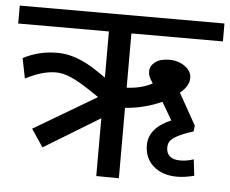

<svg xmlns="http://www.w3.org/2000/svg" viewBox="-62 -680 882 735"><g transform="rotate(5 378.5 -312.5)"><path d="M144.5 -382.8Q94.2 -382.8 28.8 -349.1L13.2 -426.3Q73.2 -458 145.3 -458Q217.3 -458 297.4 -403.8L333.5 -379.4V-556.6H-15.1V-625.5H771.5V-556.6H419.9V-348.1Q476.6 -350.6 518.1 -373Q507.3 -388.7 503.7 -397.7Q500 -406.7 500 -418.5Q500 -438.5 519 -453.6Q538.1 -468.8 573.5 -468.8Q608.9 -468.8 634 -450.4Q659.2 -432.1 659.2 -406.2Q659.2 -380.4 634.8 -356Q629.9 -350.6 624.5 -347.2L692.4 -226.1L689.9 -203.6Q615.2 -180.2 600.6 -156.7Q594.7 -147 594.7 -133.3Q594.7 -111.3 608.4 -99.9Q622.1 -88.4 647.9 -88.4Q673.8 -88.4 699.7 -97.2L707 -34.7Q670.4 -25.4 642.1 -25.4Q585 -25.4 550.5 -55.7Q516.1 -85.9 516.1 -136.2Q516.1 -201.7 601.1 -238.3L561 -306.2Q495.6 -276.4 420.4 -270.5V0L333.5 -1V-223.1L118.7 -92.3L73.2 -160.2L314 -302.7L276.9 -327.6Q234.9 -355.5 204.1 -369.1Q173.3 -382.8 144.5 -382.8Z"/></g></svg>

Font: Yantramanav
Style: Regular
Weight: 400
Version: Version 1.001;PS 1.0;hotconv 1.0.72;makeotf.lib2.5.5900; ttf